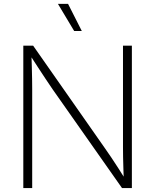

<svg xmlns="http://www.w3.org/2000/svg" viewBox="-20 -961 793 981"><path d="M99.1 0V-727.5H149.4L516.1 -203.6Q532.2 -181.2 549.6 -155Q566.9 -128.9 585.2 -100.6Q603.5 -72.3 621.6 -43L612.3 -41.5Q611.3 -71.3 610.4 -100.6Q609.4 -129.9 608.9 -157.5Q608.4 -185.1 608.4 -209V-727.5H653.8V0H603.5L248 -505.9Q230.5 -531.7 212.4 -558.8Q194.3 -585.9 174.3 -616.7Q154.3 -647.5 130.9 -683.6L140.6 -685.5Q141.6 -650.4 142.6 -618.2Q143.6 -585.9 144 -557.9Q144.5 -529.8 144.5 -506.3V0ZM358.9 -802.7 275.9 -941.4H327.6L397.9 -802.7Z"/></svg>

Font: Inter 18pt ExtraLight
Style: Regular
Weight: 250
Designer: Rasmus Andersson
Foundry: rsms
Version: Version 4.001;git-66647c0bb